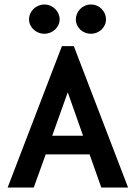

<svg xmlns="http://www.w3.org/2000/svg" viewBox="-20 -833 603 853"><path d="M177 -683C214 -683 245 -712 245 -747C245 -781 216 -813 177 -813C140 -813 109 -783 109 -747C109 -712 140 -683 177 -683ZM384 -683C421 -683 451 -712 451 -747C451 -780 424 -813 384 -813C347 -813 317 -783 317 -747C317 -711 347 -683 384 -683ZM430 0H549L308 -628H255L14 0H130L183 -147H378ZM281 -423 349 -230H212Z"/></svg>

Font: Inconsolata SemiExpanded
Style: Bold
Weight: 700
Width: 6
Monospace: yes
Designer: Raph Levien, Cyreal, Brenton Simpson
Foundry: Raph Levien, Cyreal, Google
Version: Version 3.100